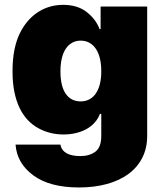

<svg xmlns="http://www.w3.org/2000/svg" viewBox="-20 -573 689 808"><path d="M32.7 -272.7Q32.7 -322.4 40.5 -362.2Q48.3 -402 63.6 -433.2Q77.1 -460.6 95.5 -482.6Q114 -504.6 137.1 -520.2Q160.2 -535.9 187.5 -544.2Q214.8 -552.6 245.7 -552.6Q306.1 -552.6 344.8 -522.4Q383.9 -491.8 399.1 -450.3H403.4V-545.5H599.4V-1.4Q599.4 50.4 578.8 90.9Q558.2 131.4 520.6 159.1Q483 186.8 430 201.3Q377.1 215.9 312.5 215.9Q189.3 215.9 120.4 165.1Q51.1 114.3 45.5 35.5H234.4Q236.5 48.3 243.6 57.5Q250.7 66.8 261.5 72.6Q272.4 78.5 286.8 81.1Q301.1 83.8 318.2 83.8Q356.5 83.8 381.4 65.3Q406.2 46.9 406.2 -1.4V-93.8H400.6Q392.8 -73.2 378.2 -57Q363.6 -40.8 343.8 -29.8Q323.9 -18.8 299.4 -13Q274.9 -7.1 247.2 -7.1Q188.9 -7.1 140.3 -34.1Q115.8 -47.6 95.9 -68.9Q76 -90.2 62 -119.7Q47.9 -149.1 40.3 -187.3Q32.7 -225.5 32.7 -272.7ZM234.4 -272.7Q234.4 -210.6 256.6 -178.4Q278.8 -146.3 319.6 -146.3Q339.8 -146.3 356 -154.8Q372.2 -163.4 383.3 -179.7Q394.5 -196 400.4 -219.5Q406.2 -242.9 406.2 -272.7Q406.2 -303.3 400.4 -327.2Q394.5 -351.2 383.3 -367.7Q372.2 -384.2 356 -393.1Q339.8 -402 319.6 -402Q299.4 -402 283.6 -393.1Q267.8 -384.2 256.7 -367.7Q245.7 -351.2 240.1 -327.2Q234.4 -303.3 234.4 -272.7Z"/></svg>

Font: Inter P Black
Style: Regular
Weight: 900
Designer: Rasmus Andersson
Foundry: rsms
Version: Version 3.018;git-588b23468